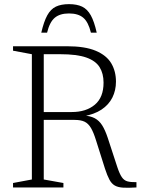

<svg xmlns="http://www.w3.org/2000/svg" viewBox="-20 -906 684 928"><path d="M327 -364.5Q396 -364.5 438.2 -399.8Q480.5 -435 480.5 -506.5Q480.5 -550.5 461.5 -581.2Q442.5 -612 397 -628Q351.5 -644 271 -644H146L137.5 -682.5H303.5Q391 -682.5 443 -660.5Q495 -638.5 517.8 -600Q540.5 -561.5 540.5 -511.5Q540.5 -469 523 -434.2Q505.5 -399.5 470.5 -376.2Q435.5 -353 382.5 -344V-348Q416 -346 437.5 -334.8Q459 -323.5 473.5 -300.8Q488 -278 500.5 -240.5L547 -98.5Q558 -65.5 568.8 -49.8Q579.5 -34 595.8 -29.5Q612 -25 639.5 -25.5V0Q600 2.5 575.2 1Q550.5 -0.5 535 -9.2Q519.5 -18 509 -37.5Q498.5 -57 487.5 -90.5L444.5 -226.5Q432.5 -265.5 419.8 -287.2Q407 -309 388.8 -317.8Q370.5 -326.5 340.5 -326.5H154.5L148.5 -364.5ZM191.5 -682.5V-38.5L286.5 -21.5V0H43V-21.5L134 -38.5V-644L43 -661V-682.5ZM313.5 -841Q269.5 -841 244.8 -820.2Q220 -799.5 207.5 -748H179.5Q192 -802 208.5 -832Q225 -862 250.2 -874Q275.5 -886 313.5 -886Q351.5 -886 376.8 -874Q402 -862 418.8 -832Q435.5 -802 447.5 -748H419.5Q407 -799.5 382.5 -820.2Q358 -841 313.5 -841Z"/></svg>

Font: Newsreader 14pt Light
Style: Regular
Weight: 300
Designer: Hugues Gentile
Foundry: Production Type
Version: Version 1.003